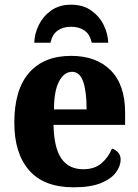

<svg xmlns="http://www.w3.org/2000/svg" viewBox="-20 -788 589 818"><path d="M294 10Q167 10 104 -62.5Q41 -135 41 -265Q41 -406 104 -478Q167 -550 283 -550Q390 -550 451.5 -488.5Q513 -427 513 -308V-256H208Q210 -158 241.5 -112.5Q273 -67 335 -67Q383 -67 412.5 -92.5Q442 -118 457 -155Q473 -150 483.5 -138Q494 -126 494 -108Q494 -81 474 -53.5Q454 -26 410 -8Q366 10 294 10ZM349 -322Q349 -398 334.5 -440Q320 -482 287 -482Q253 -482 231.5 -441Q210 -400 210 -322ZM126 -606Q127 -644 145 -681Q163 -718 197.5 -743Q232 -768 283 -768Q334 -768 369 -743Q404 -718 422 -681Q440 -644 441 -606H371Q363 -642 340 -658Q317 -674 283 -674Q249 -674 226 -658Q203 -642 195 -606Z"/></svg>

Font: Noto Serif SemiCondensed ExtraBold
Style: Regular
Weight: 800
Width: 4
Designer: Monotype Design Team
Foundry: Monotype Imaging Inc.
Version: Version 2.015